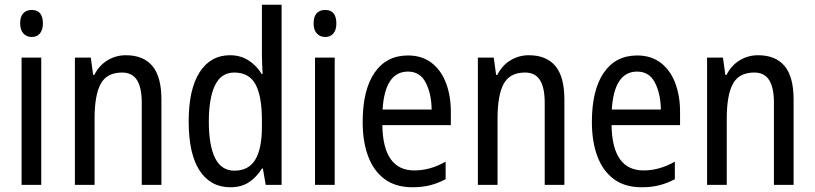

<svg xmlns="http://www.w3.org/2000/svg" viewBox="-20 -780 3437 810"><path d="M114 -738Q161 -738 161 -681Q161 -654 148.5 -639Q136 -624 114 -624Q92 -624 78.5 -639Q65 -654 65 -681Q65 -710 78 -724Q91 -738 114 -738ZM154 -537V0H71V-537Z M511 -547Q585 -547 623 -501.5Q661 -456 661 -360V0H578V-347Q578 -410 558 -442Q538 -474 495 -474Q431 -474 405 -426.5Q379 -379 379 -279V0H296V-537H363L373 -464H378Q398 -504 433.5 -525.5Q469 -547 511 -547Z M952 10Q868 10 822 -60.5Q776 -131 776 -268Q776 -403 822 -475Q868 -547 950 -547Q994 -547 1028 -525.5Q1062 -504 1084 -468H1088Q1087 -487 1086 -507.5Q1085 -528 1085 -543V-760H1168V0H1101L1089 -69H1085Q1062 -32 1030 -11Q998 10 952 10ZM969 -60Q1029 -60 1057 -106.5Q1085 -153 1085 -246V-272Q1085 -374 1058 -424Q1031 -474 968 -474Q913 -474 887 -420Q861 -366 861 -267Q861 -166 887.5 -113Q914 -60 969 -60Z M1352 -738Q1399 -738 1399 -681Q1399 -654 1386.5 -639Q1374 -624 1352 -624Q1330 -624 1316.5 -639Q1303 -654 1303 -681Q1303 -710 1316 -724Q1329 -738 1352 -738ZM1392 -537V0H1309V-537Z M1701 -546Q1760 -546 1800.5 -515Q1841 -484 1861.5 -430Q1882 -376 1882 -308V-252H1593Q1596 -61 1728 -61Q1795 -61 1860 -98V-24Q1828 -7 1794.5 1.5Q1761 10 1720 10Q1649 10 1602.5 -24.5Q1556 -59 1533 -121Q1510 -183 1510 -265Q1510 -400 1560 -473Q1610 -546 1701 -546ZM1701 -478Q1604 -478 1594 -318H1801Q1800 -385 1776 -431.5Q1752 -478 1701 -478Z M2211 -547Q2285 -547 2323 -501.5Q2361 -456 2361 -360V0H2278V-347Q2278 -410 2258 -442Q2238 -474 2195 -474Q2131 -474 2105 -426.5Q2079 -379 2079 -279V0H1996V-537H2063L2073 -464H2078Q2098 -504 2133.5 -525.5Q2169 -547 2211 -547Z M2668 -546Q2727 -546 2767.5 -515Q2808 -484 2828.5 -430Q2849 -376 2849 -308V-252H2560Q2563 -61 2695 -61Q2762 -61 2827 -98V-24Q2795 -7 2761.5 1.5Q2728 10 2687 10Q2616 10 2569.5 -24.5Q2523 -59 2500 -121Q2477 -183 2477 -265Q2477 -400 2527 -473Q2577 -546 2668 -546ZM2668 -478Q2571 -478 2561 -318H2768Q2767 -385 2743 -431.5Q2719 -478 2668 -478Z M3178 -547Q3252 -547 3290 -501.5Q3328 -456 3328 -360V0H3245V-347Q3245 -410 3225 -442Q3205 -474 3162 -474Q3098 -474 3072 -426.5Q3046 -379 3046 -279V0H2963V-537H3030L3040 -464H3045Q3065 -504 3100.5 -525.5Q3136 -547 3178 -547Z"/></svg>

Font: Noto Sans Ethiopic Cond
Style: Regular
Weight: 400
Width: 3
Designer: Monotype Design Team
Foundry: Monotype Imaging Inc.
Version: Version 2.102; ttfautohint (v1.8.4.7-5d5b)